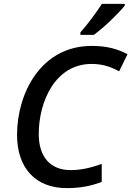

<svg xmlns="http://www.w3.org/2000/svg" viewBox="-20 -961 678 991"><path d="M395 -794V-781H464C515 -817 596 -896 624 -932V-941H506C476 -895 429 -831 395 -794ZM325 10C403 10 457 -4 505 -22V-115C453 -96 400 -83 345 -83C239 -83 180 -152 180 -269C180 -437 265 -631 453 -631C513 -631 556 -614 595 -593L638 -681C584 -710 528 -724 453 -724C191 -724 68 -479 68 -265C68 -95 162 10 325 10Z"/></svg>

Font: Noto Sans Medium
Style: Italic
Weight: 500
Italic angle: -12°
Designer: Monotype Design Team
Foundry: Monotype Imaging Inc.
Version: Version 2.013